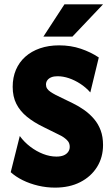

<svg xmlns="http://www.w3.org/2000/svg" viewBox="-20 -847 512 881"><path d="M232.6 13.9Q193.1 13.9 154.9 4.9Q116.7 -4.2 84.4 -20.1Q52.1 -36.1 29.2 -56.9L70.8 -222.9Q91 -195.1 118.8 -174Q146.5 -152.8 177.8 -140.6Q209 -128.5 238.9 -128.5Q258.3 -128.5 271.9 -134Q285.4 -139.6 292.7 -150Q300 -160.4 300 -172.9Q300 -188.2 292.4 -198.3Q284.7 -208.3 272.9 -216.3Q261.1 -224.3 248.6 -229.9L179.9 -263.9Q135.4 -285.4 103.8 -311.1Q72.2 -336.8 55.2 -370.1Q38.2 -403.5 38.2 -448.6Q38.2 -491.7 53.1 -526.7Q68.1 -561.8 96.2 -586.8Q124.3 -611.8 163.5 -625.3Q202.8 -638.9 251.4 -638.9Q304.9 -638.9 351 -623.3Q397.2 -607.6 433.3 -583.3L394.4 -422.9Q374.3 -445.8 348.6 -462.5Q322.9 -479.2 296.2 -488.2Q269.4 -497.2 243.8 -497.2Q227.1 -497.2 215.3 -492.4Q203.5 -487.5 197.2 -478.8Q191 -470.1 191 -459Q191 -448.6 196.2 -440.6Q201.4 -432.6 211.5 -425.7Q221.5 -418.8 236.1 -411.1L314.6 -372.9Q343.1 -359 367.7 -341.3Q392.4 -323.6 411.8 -300.7Q431.2 -277.8 442 -248.6Q452.8 -219.4 452.8 -181.9Q452.8 -125 425.3 -80.9Q397.9 -36.8 348.6 -11.5Q299.3 13.9 232.6 13.9ZM179.2 -679.2 275.7 -827.1H452.8L312.5 -679.2Z"/></svg>

Font: Afacad Flux ExtraBold
Style: Regular
Weight: 800
Designer: Kristian Moeller
Foundry: Dicotype
Version: Version 1.100